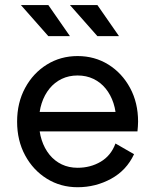

<svg xmlns="http://www.w3.org/2000/svg" viewBox="-20 -743 624 772"><path d="M85 -293V-214.8H444.3L478.5 -293ZM444.3 -166Q426.3 -117.2 385 -92.8Q343.8 -68.4 292 -68.4Q256.8 -68.4 228.3 -82Q199.7 -95.7 179.2 -120.8Q158.7 -146 147.7 -179.9Q136.7 -213.9 136.7 -253.9Q136.7 -294.4 147.7 -328.1Q158.7 -361.8 179.2 -387Q199.7 -412.1 228.3 -425.8Q256.8 -439.5 292 -439.5Q327.1 -439.5 355.7 -425.8Q384.3 -412.1 404.8 -387Q425.3 -361.8 436.3 -328.1Q447.3 -294.4 447.3 -253.9Q447.3 -243.7 446.5 -234.1Q445.8 -224.6 444.3 -214.8H532.7Q533.7 -224.6 534.4 -234.4Q535.2 -244.1 535.2 -253.9Q535.2 -330.1 502.9 -389.6Q470.7 -449.2 415.8 -483.4Q360.8 -517.6 292 -517.6Q223.6 -517.6 168.5 -483.4Q113.3 -449.2 81.1 -389.6Q48.8 -330.1 48.8 -253.9Q48.8 -177.7 81.1 -118.2Q113.3 -58.6 168.5 -24.4Q223.6 9.8 292 9.8Q364.7 9.8 426.8 -24.2Q488.8 -58.1 519 -123ZM174.3 -597.7 64 -722.7H174.3L261.2 -597.7ZM371.6 -597.7 261.2 -722.7H371.6L458.5 -597.7Z"/></svg>

Font: Giphurs
Style: Regular
Weight: 400
Version: Version 2.010